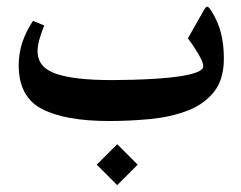

<svg xmlns="http://www.w3.org/2000/svg" viewBox="-20 -339 717 571"><path d="M328.6 89.8 267.7 150.7 328.6 211.6 389.4 150.7ZM305.1 20.9Q365.2 20.9 425.4 15.2Q485.5 9.5 535.4 -9Q585.3 -27.5 615.5 -64.7Q645.8 -101.9 645.8 -165Q645.8 -205.4 637.5 -239.5Q629.3 -273.6 608 -307.3Q600.3 -319.4 595.9 -319Q591.5 -318.7 584.2 -305.1L538.7 -224.8Q553.7 -205.7 569.1 -179.9Q584.5 -154 584.5 -142.3Q584.5 -131.6 565.1 -124.1Q545.7 -116.6 514.3 -112Q482.9 -107.4 446.5 -105.1Q410 -102.7 374.8 -101.8Q339.6 -100.8 313.5 -100.8Q202.1 -100.8 146.9 -119.5Q91.7 -138.2 91.7 -186.7Q91.7 -200.6 96.6 -219.7Q101.6 -238.7 111.5 -263.3L78.1 -276.9Q56.8 -245 46.2 -212.3Q35.6 -179.7 35.6 -145.2Q35.6 -51.3 104.3 -15.2Q173.1 20.9 305.1 20.9Z"/></svg>

Font: Parastoo
Style: Regular
Weight: 400
Foundry: Saber Rastikerdar (saber.rastikerdar@gmail.com)
Version: Version 3.000